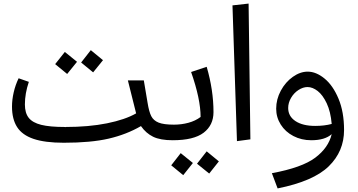

<svg xmlns="http://www.w3.org/2000/svg" viewBox="-20 -783 1998 1072"><path d="M964 -43 944 0Q875 0 835 -19.5Q795 -39 767 -79Q686 -32 587 -9Q488 14 336 14Q231 14 167.5 -7.5Q104 -29 75.5 -73.5Q47 -118 47 -188Q47 -226 56.5 -267.5Q66 -309 84 -346L141 -326Q119 -261 119 -200Q119 -152 140.5 -125Q162 -98 210 -86Q258 -74 343 -74L344 -72L345 -74Q476 -74 577.5 -94.5Q679 -115 740 -150L694 -334H783L804 -209Q812 -159 824.5 -134.5Q837 -110 865.5 -98.5Q894 -87 952 -87ZM433 -434 487 -503 555 -447 500 -379ZM288 -425 342 -493 410 -438 355 -370Z M924 -43 951 -87Q993 -87 1032 -97.5Q1071 -108 1100 -130Q1100 -230 1047 -381L1134 -410Q1172 -280 1172 -157Q1172 -84 1117 -42Q1062 0 944 0ZM1080 131 1134 62 1202 118 1148 186ZM936 140 989 72 1057 127 1003 195Z M1303 5 1278 -753 1368 -763 1378 -5Z M1901 -57Q1901 62 1815.5 145.5Q1730 229 1530 269L1498 184Q1666 153 1740 97.5Q1814 42 1832 -34Q1794 0 1718 0Q1663 0 1618 -23.5Q1573 -47 1547.5 -87.5Q1522 -128 1522 -176Q1522 -229 1548 -277Q1574 -325 1615 -354Q1656 -383 1698 -383Q1745 -383 1792 -344.5Q1839 -306 1870 -232Q1901 -158 1901 -57ZM1740 -80Q1791 -80 1832 -91Q1826 -160 1804 -206.5Q1782 -253 1753.5 -275Q1725 -297 1697 -297Q1672 -297 1646.5 -280.5Q1621 -264 1605 -236.5Q1589 -209 1589 -180Q1589 -134 1629.5 -107Q1670 -80 1740 -80Z"/></svg>

Font: FiraGO Book
Style: Italic
Weight: 350
Italic angle: -8°
Designer: bBox Type GmbH
Foundry: bBox Type GmbH
Version: Version 1.001